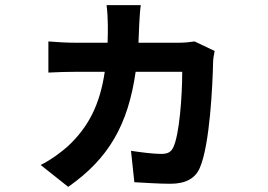

<svg xmlns="http://www.w3.org/2000/svg" viewBox="-20 -650 1040 746"><path d="M736 -489C717 -486 696 -484 675 -484H518C519 -507 520 -531 521 -556C522 -576 524 -611 527 -630H394C397 -611 399 -572 399 -553C399 -529 399 -506 398 -484H273C242 -484 202 -486 168 -489V-368C202 -370 246 -371 274 -371H387C368 -242 323 -156 244 -82C220 -60 175 -27 138 -9L245 76C403 -34 478 -167 507 -371H688C688 -275 677 -129 654 -79C645 -60 634 -52 606 -52C576 -52 529 -58 489 -64L502 58C542 60 596 64 642 64C703 64 739 42 756 3C796 -88 806 -323 808 -409C808 -419 811 -438 814 -452Z"/></svg>

Font: Noto Sans CJK KR Bold
Style: Regular
Weight: 700
Designer: Ryoko NISHIZUKA (kana & ideographs); Paul D. Hunt (Latin, Greek & Cyrillic); Wenlong ZHANG (bopomofo); Sandoll Communica
Foundry: Adobe Systems Incorporated
Version: Version 1.004;PS 1.004;hotconv 1.0.82;makeotf.lib2.5.63406